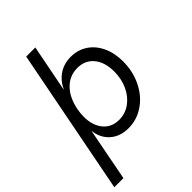

<svg xmlns="http://www.w3.org/2000/svg" viewBox="-271 -809 1117 1117"><g transform="rotate(-45 288.0 -250.0)"><path d="M126 -127 63 200H-12L163 -700H238L181 -408Q206 -461 248 -488.5Q290 -516 345 -516Q403 -516 447.5 -486.5Q492 -457 517 -404Q542 -351 542 -282Q542 -200 508.5 -131.5Q475 -63 417 -23.5Q359 16 290 16Q221 16 177 -23Q133 -62 126 -127ZM152 -216Q152 -144 188 -100.5Q224 -57 286 -57Q336 -57 376.5 -86Q417 -115 440.5 -165Q464 -215 464 -276Q464 -353 427 -398Q390 -443 326 -443Q263 -443 218.5 -398.5Q174 -354 158 -275Q152 -244 152 -216Z"/></g></svg>

Font: MedMera Sans
Style: Italic
Weight: 400
Italic angle: -11°
Designer: Kasper Nordkvist
Foundry: UNCUT.wtf
Version: Version 1.300